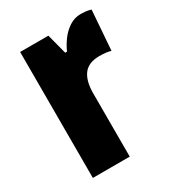

<svg xmlns="http://www.w3.org/2000/svg" viewBox="-143 -646 661 730"><g transform="rotate(-30 187.5 -281.5)"><path d="M322 -563Q332 -563 342 -562Q352 -561 367 -557L354 -383Q335 -389 304 -389Q256 -389 234.5 -360.5Q213 -332 213 -278V0H51V-553H175L198 -465H206Q216 -488 232.5 -510.5Q249 -533 272 -548Q295 -563 322 -563Z"/></g></svg>

Font: Noto Sans Malayalam ExtraCondensed Black
Style: Regular
Weight: 900
Width: 2
Designer: Jelle Bosma - Monotype Design Team
Foundry: Monotype Imaging Inc.
Version: Version 2.104; ttfautohint (v1.8.4.7-5d5b)